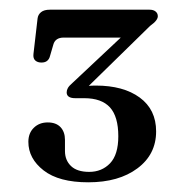

<svg xmlns="http://www.w3.org/2000/svg" viewBox="-20 -720 378 396"><path d="M152.5 -532.5 147.5 -541Q154.5 -542 161.8 -542.8Q169 -543.5 177.5 -543.5Q234.5 -543.5 268.2 -518.8Q302 -494 302 -449Q302 -401.5 263.5 -372.8Q225 -344 162 -344Q101.5 -344 70 -368.5Q38.5 -393 38.5 -427.5Q38.5 -445.5 49.8 -456.5Q61 -467.5 78.5 -467.5Q95.5 -467.5 104.8 -457.8Q114 -448 114 -431.5V-408.5Q114 -389.5 126.5 -377.5Q139 -365.5 164 -365.5Q190 -365.5 207 -383.2Q224 -401 224 -439Q224 -479.5 206.8 -498.5Q189.5 -517.5 153.5 -517.5H135Q126.5 -517.5 122 -520.5Q117.5 -523.5 117.5 -529.5Q117.5 -534 120 -538.5Q122.5 -543 129.5 -549L251.5 -663.5L254 -642.5H111.5Q94 -642.5 90 -628L83 -604Q81.5 -598 77.2 -594.5Q73 -591 65.5 -591Q57.5 -591 52.8 -595.2Q48 -599.5 49 -608.5L57.5 -682Q58.5 -690 64.8 -695Q71 -700 83 -700H288.5Q296.5 -700 301 -696.2Q305.5 -692.5 305.5 -686.5Q305.5 -682.5 302 -677.8Q298.5 -673 289.5 -666.5Z"/></svg>

Font: Fraunces 16pt
Style: Regular
Weight: 400
Version: Version 1.000;[b76b70a41]